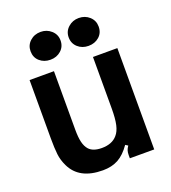

<svg xmlns="http://www.w3.org/2000/svg" viewBox="-142 -883 890 999"><g transform="rotate(-20 303.0 -383.0)"><path d="M82 -82Q66 -115 62 -149.5Q58 -184 58 -238V-561H193V-237Q193 -194 199.5 -167.5Q206 -141 220 -125Q242 -100 291 -100Q348 -100 377 -134Q394 -153 401.5 -186.5Q409 -220 409 -276V-561H544V0H409V-18Q409 -33 412.5 -43.5Q416 -54 424 -65L410 -74Q378 -28 342 -8.5Q306 11 257 11Q126 11 82 -82ZM114 -700Q114 -733 138 -755Q162 -777 197 -777Q231 -777 255.5 -755Q280 -733 280 -700Q280 -666 256 -644.5Q232 -623 197 -623Q162 -623 138 -644Q114 -665 114 -700ZM325 -700Q325 -733 349.5 -755Q374 -777 408 -777Q443 -777 467 -755Q491 -733 491 -700Q491 -665 467 -644Q443 -623 408 -623Q373 -623 349 -644.5Q325 -666 325 -700Z"/></g></svg>

Font: Open Sauce Sans
Style: Bold
Weight: 700
Designer: Alfredo Marco Pradil
Foundry: Creative Sauce Fz LLC
Version: Version 1.477